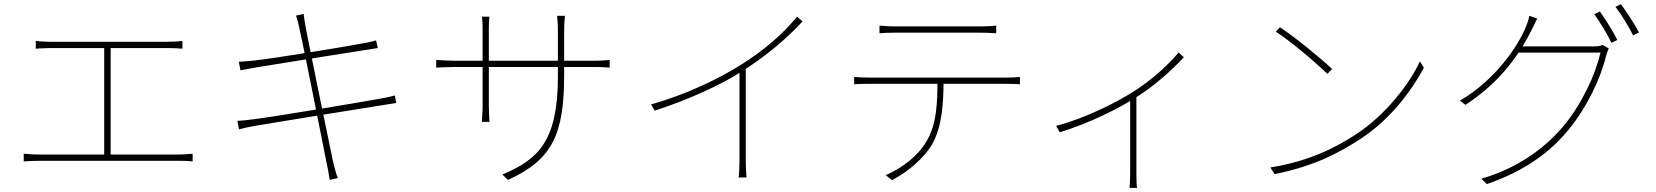

<svg xmlns="http://www.w3.org/2000/svg" viewBox="-20 -836 7960 923"><path d="M152 -639V-602C176 -604 213 -605 225 -605H779C807 -605 836 -604 857 -602V-639C837 -637 810 -635 779 -635H225C211 -635 178 -636 152 -639ZM481 -81H512V-616H481ZM94 -97V-60C122 -62 147 -63 172 -63H834C850 -63 881 -63 906 -60V-97C881 -95 859 -93 834 -93H172C147 -93 121 -94 94 -97Z M1419 -700C1426 -677 1543 -93 1549 -58C1556 -29 1560 -2 1565 29L1604 20C1594 -4 1587 -36 1580 -64C1573 -94 1452 -685 1449 -708C1446 -728 1441 -751 1440 -769L1403 -761C1409 -743 1415 -723 1419 -700ZM1128 -539 1136 -498C1161 -503 1182 -507 1206 -511C1306 -528 1644 -581 1745 -597C1768 -601 1788 -604 1796 -605L1788 -642C1778 -639 1765 -635 1738 -630C1638 -611 1297 -555 1202 -545C1170 -542 1147 -540 1128 -539ZM1121 -255 1129 -214C1150 -220 1171 -225 1206 -231C1310 -249 1671 -307 1810 -329C1847 -335 1870 -339 1885 -341L1878 -377C1862 -372 1842 -368 1804 -361C1680 -339 1300 -275 1194 -262C1173 -259 1142 -256 1121 -255Z M2692 -477V-689C2692 -727 2696 -760 2696 -760H2658C2658 -760 2662 -727 2662 -689V-469C2662 -154 2565 -69 2395 3L2422 29C2637 -69 2692 -192 2692 -477ZM2333 -756H2297C2299 -741 2300 -715 2300 -701V-326C2300 -295 2296 -250 2296 -250H2333C2333 -250 2330 -297 2330 -326V-702C2330 -731 2333 -756 2333 -756ZM2077 -548V-511C2077 -511 2132 -514 2169 -514H2838C2874 -514 2911 -511 2911 -511V-548C2911 -548 2874 -544 2838 -544H2169C2134 -544 2077 -548 2077 -548Z M3110 -334 3127 -304C3291 -357 3447 -428 3553 -497C3669 -572 3758 -647 3838 -733L3812 -756C3739 -668 3653 -595 3546 -527C3436 -457 3277 -381 3110 -334ZM3535 -509V-65C3535 -34 3533 3 3531 17H3569C3567 3 3565 -34 3565 -65V-527Z M4208 -713V-676C4229 -678 4252 -679 4284 -679C4335 -679 4638 -679 4690 -679C4713 -679 4744 -678 4769 -676V-713C4745 -710 4713 -709 4690 -709C4638 -709 4335 -709 4282 -709C4251 -709 4233 -711 4208 -713ZM4086 -466V-431C4113 -433 4133 -433 4164 -433C4217 -433 4771 -433 4818 -433C4839 -433 4864 -432 4883 -431V-466C4861 -464 4839 -463 4818 -463C4771 -463 4217 -463 4164 -463C4133 -463 4111 -464 4086 -466ZM4516 -455H4487C4486 -341 4484 -240 4434 -157C4395 -89 4322 -31 4238 6L4268 30C4349 -12 4423 -78 4461 -142C4508 -226 4516 -335 4516 -455Z M5057 -231 5075 -200C5228 -248 5352 -313 5429 -360C5529 -421 5616 -501 5671 -561L5646 -584C5595 -522 5511 -446 5420 -390C5336 -338 5190 -265 5057 -231ZM5413 -378V1C5413 26 5411 56 5410 67H5446C5444 56 5443 26 5443 1V-393Z M6133 -705 6113 -684C6189 -635 6312 -529 6361 -481L6384 -504C6332 -554 6205 -658 6133 -705ZM6087 -31 6107 1C6300 -37 6424 -105 6523 -170C6664 -263 6764 -397 6825 -510L6806 -541C6754 -429 6641 -285 6503 -193C6410 -132 6279 -61 6087 -31Z M7671 -781 7644 -768C7671 -731 7708 -670 7727 -630L7755 -644C7733 -688 7696 -746 7671 -781ZM7772 -816 7746 -803C7775 -766 7808 -711 7831 -666L7859 -680C7839 -719 7799 -780 7772 -816ZM7714 -603 7684 -620C7674 -615 7663 -613 7640 -613C7609 -613 7324 -613 7288 -613L7270 -583H7674C7649 -475 7584 -336 7497 -231C7402 -117 7264 -23 7101 23L7128 49C7315 -16 7434 -107 7521 -213C7608 -319 7674 -456 7701 -568C7703 -575 7709 -594 7714 -603ZM7370 -747 7332 -760C7329 -743 7320 -717 7315 -706C7277 -613 7168 -451 6998 -352L7025 -332C7203 -447 7293 -592 7343 -692C7351 -708 7361 -730 7370 -747Z"/></svg>

Font: Source Han Sans JP VF
Style: Regular
Weight: 250
Designer: Ryoko NISHIZUKA 西塚涼子 (kana, bopomofo & ideographs); Paul D. Hunt (Latin, Greek & Cyrillic); Sandoll Communications 산돌커뮤니
Foundry: Adobe
Version: Version 2.004;hotconv 1.0.118;makeotfexe 2.5.65603